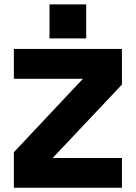

<svg xmlns="http://www.w3.org/2000/svg" viewBox="-20 -880 636 900"><path d="M212 -859.5H384V-700H212ZM45 -650.5H551.5V-483.5L227 -139.5H551.5V0H45V-166.5L368.5 -510.5H45Z"/></svg>

Font: Overused Grotesk ExtraBold
Style: Regular
Weight: 800
Version: Version 0.004